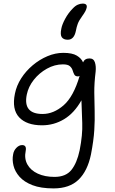

<svg xmlns="http://www.w3.org/2000/svg" viewBox="-20 -788 639 1068"><path d="M278 260Q207 260 160.5 242Q114 224 88.5 195Q63 166 55 133Q47 100 53 71Q56 50 71 34.5Q86 19 103 19Q129 19 123 51Q114 94 132.5 127Q151 160 190.5 178Q230 196 283 196Q346 196 377 157.5Q408 119 423 48Q440 -38 437.5 -103.5Q435 -169 433 -230Q393 -159 336.5 -125Q280 -91 214 -91Q128 -91 86.5 -135.5Q45 -180 63 -267Q72 -312 98 -352.5Q124 -393 162 -425Q200 -457 244 -475.5Q288 -494 332 -494Q382 -494 407.5 -478.5Q433 -463 442 -441Q451 -463 478 -463Q501 -463 508 -441Q515 -419 512 -390Q504 -325 504.5 -273Q505 -221 506.5 -171.5Q508 -122 504.5 -64.5Q501 -7 486 71Q467 163 417 211.5Q367 260 278 260ZM129 -262Q107 -154 217 -154Q278 -154 333.5 -202Q389 -250 423 -366Q418 -363 414 -363Q399 -363 393.5 -373Q388 -383 384 -396.5Q380 -410 368.5 -420Q357 -430 330 -430Q284 -430 241 -406Q198 -382 168 -344Q138 -306 129 -262ZM357 -567Q334 -567 324 -580.5Q314 -594 321 -628Q325 -651 342.5 -683.5Q360 -716 385 -741Q399 -756 413 -762Q427 -768 440 -768Q467 -768 462 -745Q460 -736 455 -726Q450 -716 435 -695Q419 -673 412.5 -655.5Q406 -638 402 -616Q392 -567 357 -567Z"/></svg>

Font: Shantell Sans Normal
Style: Italic
Weight: 300
Italic angle: -11.31°
Designer: Stephen Nixon, Anya Danilova, Shantell Martin
Foundry: Arrow Type
Version: Version 1.008;[a672d596b]